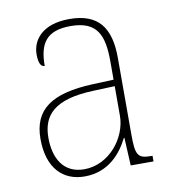

<svg xmlns="http://www.w3.org/2000/svg" viewBox="-67 -602 609 672"><g transform="rotate(-10 237.0 -266.0)"><path d="M181 10C269 10 315 -51 339 -99H341L346 0H427V-20H422C374 -20 367 -33 367 -107V-379C367 -486 326 -542 223 -542C123 -542 89 -487 89 -440C89 -410 96 -395 110 -395C110 -475 137 -517 223 -517C318 -517 339 -464 339 -371V-306L264 -303C118 -297 51 -251 51 -146C51 -40 106 10 181 10ZM184 -15C109 -15 79 -74 79 -145C79 -226 124 -275 262 -280L339 -283V-178C339 -100 273 -15 184 -15Z"/></g></svg>

Font: Noto Serif Armenian SemiCondensed Thin
Style: Regular
Weight: 100
Width: 4
Designer: Monotype Design Team
Foundry: Monotype Imaging Inc.
Version: Version 2.008